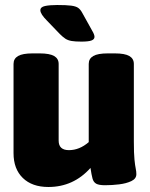

<svg xmlns="http://www.w3.org/2000/svg" viewBox="-20 -738 597 766"><path d="M173 8Q108 8 71 -28Q34 -64 34 -127V-483Q34 -504 52 -514.5Q70 -525 110 -525H138Q178 -525 196 -514.5Q214 -504 214 -483V-177Q214 -139 255 -139Q297 -139 334 -171V-483Q334 -504 352 -514.5Q370 -525 410 -525H438Q478 -525 496 -514.5Q514 -504 514 -483V-174Q514 -125 516.5 -101Q519 -77 521.5 -65.5Q524 -54 524 -43Q524 -25 504 -15.5Q484 -6 455.5 -2.5Q427 1 399 1Q375 1 364 -5Q353 -11 349 -26Q345 -41 341 -68Q273 8 173 8ZM305 -572Q280 -572 265.5 -574.5Q251 -577 241 -583.5Q231 -590 219 -602L168 -655Q141 -682 141 -697Q141 -710 159.5 -714Q178 -718 208 -718Q245 -718 264 -715.5Q283 -713 292 -706.5Q301 -700 308 -687L348 -615Q357 -600 357 -591Q357 -581 345 -576.5Q333 -572 305 -572Z"/></svg>

Font: Asap Black
Style: Regular
Weight: 900
Designer: Pablo Cosgaya
Foundry: Omnibus-Type
Version: Version 3.001; ttfautohint (v1.8.4.7-5d5b)